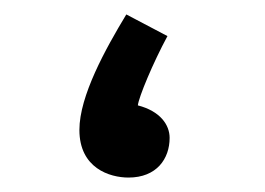

<svg xmlns="http://www.w3.org/2000/svg" viewBox="-20 -242 367 266"><path d="M158 4C197 4 215 -22 215 -51C215 -69 202 -88 171 -96C172 -107 192 -155 212 -192L155 -222C126 -174 90 -109 90 -62C90 -9 132 4 158 4Z"/></svg>

Font: Noto Sans Arabic UI SmCn
Style: Regular
Weight: 400
Width: 4
Designer: Monotype Design Team, Nadine Chahine and Nizar Qandah
Foundry: Monotype Imaging Inc.
Version: Version 2.010